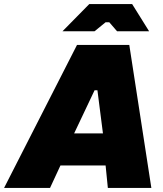

<svg xmlns="http://www.w3.org/2000/svg" viewBox="-76 -920 796 940"><path d="M-56 0H169L220 -110H441L452 0H665L557 -700H301ZM230 -767H387L441 -811H459L497 -767H654L571 -900H361ZM287 -267 387 -478H401L428 -267Z"/></svg>

Font: Fixel Display Black
Style: Italic
Weight: 900
Italic angle: -10°
Designer: AlfaBravo + MacPaw
Foundry: Kyrylo Tkachov, Marchela Mozhyna, Serhii Makarenko, Maria Weinstein, Zakhar Kryvoshyya
Version: Version 1.210;Glyphs 3.2 (3217)